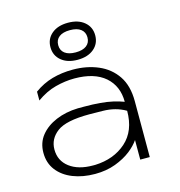

<svg xmlns="http://www.w3.org/2000/svg" viewBox="-120 -934 987 1052"><g transform="rotate(-15 373.0 -407.5)"><path d="M291 -360Q310 -360 327 -360Q427 -360 488 -346Q529 -336 549 -328Q549 -417 489 -470Q428 -523 315 -523Q262 -523 207 -508.5Q152 -494 99 -456V-506Q147 -541 201.5 -556.5Q256 -572 319 -572Q398 -572 462.5 -544.5Q527 -517 565 -461Q603 -405 603 -317V0H549V-111Q529 -82 496 -56Q459 -27 407 -7.5Q355 12 291 12Q221 12 165.5 -10Q110 -32 78 -73.5Q46 -115 46 -173Q46 -230 78.5 -270.5Q111 -311 166.5 -334.5Q222 -358 291 -360ZM549 -277Q493 -310 420.5 -311Q348 -312 343 -312Q211 -312 160 -273.5Q109 -235 109 -175Q109 -111 158.5 -73.5Q208 -36 291 -36Q297 -36 304 -36Q410 -40 479.5 -101.5Q549 -163 549 -277ZM360 -617Q302 -617 267.5 -646Q233 -675 233 -722Q233 -769 267.5 -798Q302 -827 360 -827Q418 -827 452.5 -798Q487 -769 487 -722Q487 -675 452.5 -646Q418 -617 360 -617ZM360 -659Q400 -659 421.5 -675.5Q443 -692 443 -722Q443 -752 421.5 -768.5Q400 -785 360 -785Q320 -785 298.5 -768.5Q277 -752 277 -722Q277 -692 298.5 -675.5Q320 -659 360 -659Z"/></g></svg>

Font: Bounded
Style: Regular
Weight: 200
Designer: Vlad Churkin
Version: Version 1.0